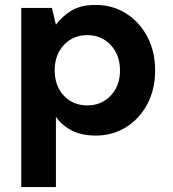

<svg xmlns="http://www.w3.org/2000/svg" viewBox="-20 -536 698 776"><path d="M66 220V-504H190L206 -436Q229 -468 267 -492Q305 -516 366 -516Q436 -516 490.5 -481Q545 -446 576 -386.5Q607 -327 607 -251Q607 -175 575.5 -115.5Q544 -56 489.5 -22Q435 12 367 12Q312 12 271.5 -8Q231 -28 206 -64V220ZM333 -110Q390 -110 427.5 -149.5Q465 -189 465 -251Q465 -314 427.5 -354Q390 -394 333 -394Q275 -394 238 -354Q201 -314 201 -252Q201 -189 238 -149.5Q275 -110 333 -110Z"/></svg>

Font: DM Sans ExtraBold
Style: Regular
Weight: 800
Designer: Colophon Foundry, Jonny Pinhorn
Foundry: Colophon Foundry
Version: Version 4.004; ttfautohint (v1.8.4.7-5d5b)